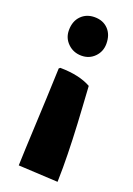

<svg xmlns="http://www.w3.org/2000/svg" viewBox="-147 -808 607 876"><g transform="rotate(20 156.5 -370.0)"><path d="M246 -656Q246 -618 220.5 -592Q195 -566 157 -566Q118 -566 91 -592Q64 -618 64 -656Q64 -700 89.5 -726Q115 -752 155 -752Q196 -752 221 -726Q246 -700 246 -656ZM236 -448Q237 -428 242 -351Q253 -182 253 -58Q253 -11 252 12L60 2L63 -80Q77 -378 80 -476L86 -481Q179 -480 236 -448Z"/></g></svg>

Font: Lalezar
Style: Regular
Weight: 400
Designer: Borna Izadpanah
Foundry: Borna Izadpanah
Version: Version 1.003;November 28, 2018;FontCreator 11.5.0.2421 64-b